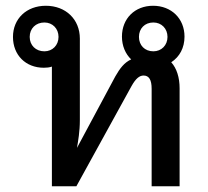

<svg xmlns="http://www.w3.org/2000/svg" viewBox="-20 -646 720 666"><path d="M160 0H245L436 -347C451 -374 464 -384 478 -384C497 -384 506 -369 506 -338V0H603V-340C603 -377 593 -409 574 -430C603 -449 620 -480 620 -519C620 -582 574 -626 511 -626C448 -626 403 -582 403 -519C403 -487 415 -459 435 -440C411 -429 396 -409 380 -381L247 -133C251 -157 257 -189 257 -230V-512C257 -579 208 -626 139 -626C72 -626 25 -581 25 -518C25 -455 69 -411 132 -411C142 -411 152 -412 160 -415ZM83 -518C83 -547 104 -568 134 -568C162 -568 183 -547 183 -518C183 -489 162 -468 134 -468C104 -468 83 -489 83 -518ZM462 -518C462 -547 482 -568 512 -568C540 -568 561 -547 561 -518C561 -489 540 -468 512 -468C482 -468 462 -489 462 -518Z"/></svg>

Font: TPK Tissa Web Medium
Style: Regular
Weight: 500
Designer: Jacques Le Bailly, Suppakit Chalermlarp | Katatrad Co.,Ltd.
Foundry: Jacques Le Bailly, Cadson Demak Co.,Ltd.
Version: Version 5.000;Glyphs 3.1.2 (3151)